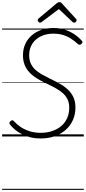

<svg xmlns="http://www.w3.org/2000/svg" viewBox="-20 -1277 804 1797"><path d="M360 19Q310 19 266 8.5Q222 -2 186 -20.5Q150 -39 121.5 -62.5Q93 -86 74 -111Q67 -120 68 -127.5Q69 -135 78 -143Q89 -152 96 -151.5Q103 -151 112 -141Q139 -111 175.5 -87Q212 -63 258.5 -48.5Q305 -34 361 -34Q421 -34 470 -51Q519 -68 554.5 -98.5Q590 -129 609 -172.5Q628 -216 628 -269Q628 -314 612 -347Q596 -380 568 -405Q540 -430 503 -450.5Q466 -471 422 -492Q388 -508 355 -526Q322 -544 293 -565.5Q264 -587 242 -615Q220 -643 207.5 -678.5Q195 -714 195 -760Q195 -818 216.5 -865Q238 -912 276.5 -945.5Q315 -979 367 -997Q419 -1015 481 -1015Q537 -1015 585.5 -999.5Q634 -984 674 -957.5Q714 -931 744 -897Q753 -889 752 -881.5Q751 -874 742 -866Q733 -858 725 -858Q717 -858 709 -865Q678 -894 643.5 -916Q609 -938 569 -950Q529 -962 480 -962Q429 -962 387.5 -947.5Q346 -933 316 -906.5Q286 -880 269.5 -843Q253 -806 253 -761Q253 -716 268 -683Q283 -650 309.5 -625.5Q336 -601 372 -580.5Q408 -560 449 -540Q494 -519 536.5 -495.5Q579 -472 612.5 -441.5Q646 -411 666 -369.5Q686 -328 686 -271Q686 -207 662.5 -154Q639 -101 595.5 -62Q552 -23 492 -2Q432 19 360 19ZM355 -1065Q347 -1065 340 -1072.5Q333 -1080 333 -1088Q333 -1092 334.5 -1095.5Q336 -1099 340 -1103L508 -1244Q516 -1251 522 -1254Q528 -1257 537 -1257Q545 -1257 550.5 -1253.5Q556 -1250 561 -1243L691 -1101Q695 -1098 696 -1094Q697 -1090 697 -1087Q697 -1078 689 -1071.5Q681 -1065 674 -1065Q668 -1065 664 -1067.5Q660 -1070 655 -1075L531 -1192L374 -1074Q369 -1070 364.5 -1067.5Q360 -1065 355 -1065ZM0 490H764V500H0ZM0 -20H764V0H0ZM0 -505H764V-500H0ZM0 -1010H764V-1000H0Z"/></svg>

Font: Playwrite ZA Guides
Style: Regular
Weight: 400
Designer: Veronika Burian, José Scaglione
Foundry: TypeTogether
Version: Version 1.003